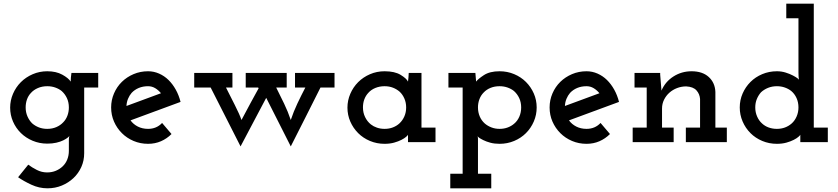

<svg xmlns="http://www.w3.org/2000/svg" viewBox="-20 -770 4539 1040"><path d="M78 190 133 122Q153 137 179.5 150.5Q206 164 235 164Q261 164 282.5 155Q304 146 320 130.5Q336 115 344.5 93.5Q353 72 353 47V-12Q353 -14 353.5 -21Q354 -28 356 -34Q353 -29 344 -22.5Q335 -16 323 -10Q307 -2 285 3Q263 8 236 8Q194 8 157 -7.5Q120 -23 93 -49.5Q66 -76 50.5 -111.5Q35 -147 35 -187Q35 -226 50.5 -262Q66 -298 93 -325Q120 -352 157 -368Q194 -384 236 -384Q284 -384 317.5 -365.5Q351 -347 363 -328Q363 -339 364 -350Q365 -361 367 -375H512V-296H436V60Q436 100 420.5 134.5Q405 169 378 194.5Q351 220 315 235Q279 250 237 250Q192 250 150 230.5Q108 211 78 190ZM236 -303Q208 -303 185 -293Q162 -283 147 -266Q133 -251 126 -231Q119 -211 119 -188Q119 -162 128.5 -140Q138 -118 154 -102Q170 -88 190.5 -80Q211 -72 236 -72Q263 -72 285 -81.5Q307 -91 322 -107Q337 -122 345 -143Q353 -164 353 -188Q353 -216 342.5 -238.5Q332 -261 314 -277Q299 -289 279 -296Q259 -303 236 -303Z M909 -44Q884 -19 852 -5Q820 9 782 9Q740 9 703.5 -6.5Q667 -22 640 -49Q613 -76 597.5 -111.5Q582 -147 582 -188Q582 -228 597.5 -264Q613 -300 640 -326.5Q667 -353 703.5 -368.5Q740 -384 782 -384Q813 -384 841.5 -371.5Q870 -359 892.5 -337Q915 -315 932 -284.5Q949 -254 958 -218Q890 -193 822.5 -168Q755 -143 687 -118Q702 -97 726.5 -84.5Q751 -72 782 -72Q805 -72 824 -80Q843 -88 858 -104ZM782 -303Q754 -303 731.5 -293.5Q709 -284 693 -267Q681 -253 673.5 -235Q666 -217 665 -196Q712 -213 758.5 -230.5Q805 -248 852 -265Q838 -282 820.5 -292.5Q803 -303 782 -303Z M1422 -240 1283 23Q1242 -57 1202 -136.5Q1162 -216 1121 -296H1032V-375H1239V-296H1204Q1226 -252 1252 -201Q1278 -150 1288 -120Q1318 -176 1338 -213.5Q1358 -251 1381 -292L1378 -296H1311V-375H1533V-296H1476Q1498 -252 1519 -208.5Q1540 -165 1555 -120Q1570 -165 1590.5 -208.5Q1611 -252 1634 -296H1578V-375H1792V-296H1716Q1676 -215 1635.5 -136Q1595 -57 1555 23Z M2339 0H2190V-40Q2189 -37 2180 -29Q2171 -21 2154.5 -12.5Q2138 -4 2115 2.5Q2092 9 2063 9Q2021 9 1984 -6.5Q1947 -22 1920 -49Q1893 -76 1877.5 -111.5Q1862 -147 1862 -187Q1862 -226 1877.5 -262Q1893 -298 1920 -325Q1947 -352 1984 -368Q2021 -384 2063 -384Q2118 -384 2150 -364.5Q2182 -345 2190 -328Q2191 -338 2192.5 -350.5Q2194 -363 2194 -375H2263V-79H2339ZM2063 -303Q2036 -303 2013 -293.5Q1990 -284 1975 -267Q1961 -252 1953.5 -232Q1946 -212 1946 -188Q1946 -160 1957.5 -136Q1969 -112 1989 -96Q2003 -85 2022 -78.5Q2041 -72 2063 -72Q2088 -72 2108.5 -80Q2129 -88 2144 -102Q2161 -118 2170.5 -140Q2180 -162 2180 -188Q2180 -214 2170.5 -236Q2161 -258 2145 -273Q2129 -287 2108.5 -295Q2088 -303 2063 -303Z M2419 250V171H2486V-296H2409V-375H2555Q2556 -362 2557 -350.5Q2558 -339 2559 -328Q2569 -342 2601 -363Q2633 -384 2686 -384Q2728 -384 2765 -368.5Q2802 -353 2829 -326Q2856 -299 2871.5 -263.5Q2887 -228 2887 -188Q2887 -148 2871.5 -112Q2856 -76 2829 -49Q2802 -22 2765 -6.5Q2728 9 2686 9Q2658 9 2636 3Q2614 -3 2598 -11Q2582 -19 2576 -23.5Q2570 -28 2567 -32Q2568 -29 2568.5 -25Q2569 -21 2569 -19V171H2641V250ZM2686 -303Q2659 -303 2637 -294Q2615 -285 2600 -269Q2585 -254 2577 -233Q2569 -212 2569 -188Q2569 -162 2578.5 -139.5Q2588 -117 2606 -101Q2621 -88 2641.5 -80Q2662 -72 2686 -72Q2710 -72 2730 -79.5Q2750 -87 2765 -100Q2783 -115 2793 -138Q2803 -161 2803 -188Q2803 -216 2792.5 -238.5Q2782 -261 2764 -277Q2749 -289 2729 -296Q2709 -303 2686 -303Z M3284 -44Q3259 -19 3227 -5Q3195 9 3157 9Q3115 9 3078.5 -6.5Q3042 -22 3015 -49Q2988 -76 2972.5 -111.5Q2957 -147 2957 -188Q2957 -228 2972.5 -264Q2988 -300 3015 -326.5Q3042 -353 3078.5 -368.5Q3115 -384 3157 -384Q3188 -384 3216.5 -371.5Q3245 -359 3267.5 -337Q3290 -315 3307 -284.5Q3324 -254 3333 -218Q3265 -193 3197.5 -168Q3130 -143 3062 -118Q3077 -97 3101.5 -84.5Q3126 -72 3157 -72Q3180 -72 3199 -80Q3218 -88 3233 -104ZM3157 -303Q3129 -303 3106.5 -293.5Q3084 -284 3068 -267Q3056 -253 3048.5 -235Q3041 -217 3040 -196Q3087 -213 3133.5 -230.5Q3180 -248 3227 -265Q3213 -282 3195.5 -292.5Q3178 -303 3157 -303Z M3629 0H3407V-79H3483V-296H3417V-375H3556V-366Q3558 -342 3559.5 -322.5Q3561 -303 3563 -279Q3583 -327 3627.5 -355.5Q3672 -384 3726 -384Q3785 -384 3819 -353Q3853 -322 3855 -272V-79H3917V0H3695V-79H3772V-234Q3770 -261 3752.5 -280.5Q3735 -300 3697 -302Q3671 -302 3647.5 -293Q3624 -284 3606 -268Q3588 -252 3577 -230Q3566 -208 3566 -182V-79H3629Z M4464 0H4315V-40Q4314 -37 4305 -29Q4296 -21 4279.5 -12.5Q4263 -4 4240 2.5Q4217 9 4188 9Q4146 9 4109 -6.5Q4072 -22 4045 -49Q4018 -76 4002.5 -112Q3987 -148 3987 -188Q3987 -228 4002.5 -263.5Q4018 -299 4045 -326Q4072 -353 4109 -368.5Q4146 -384 4188 -384Q4213 -384 4235.5 -377Q4258 -370 4275 -361Q4292 -352 4299 -346.5Q4306 -341 4308 -338Q4306 -346 4305.5 -358.5Q4305 -371 4305 -378V-671H4239V-750H4388V-79H4464ZM4188 -303Q4162 -303 4140 -294Q4118 -285 4102 -270Q4088 -254 4079.5 -233.5Q4071 -213 4071 -188Q4071 -162 4081 -139Q4091 -116 4108 -101Q4123 -87 4143.5 -79.5Q4164 -72 4188 -72Q4212 -72 4232 -79.5Q4252 -87 4268 -101Q4285 -116 4295 -139Q4305 -162 4305 -188Q4305 -216 4294.5 -239Q4284 -262 4266 -277Q4251 -289 4231 -296Q4211 -303 4188 -303Z"/></svg>

Font: Josefin Slab
Style: Bold
Weight: 700
Designer: Santiago Orozco
Foundry: Typemade
Version: Version 2.000